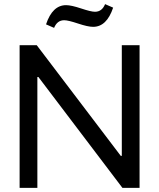

<svg xmlns="http://www.w3.org/2000/svg" viewBox="-20 -910 771 930"><path d="M570 -155V-691H656V0H573L166 -537H161V0H75V-691H158L565 -155ZM431 -780Q406 -780 358 -796Q310 -812 291 -812Q257 -812 242 -775L203 -792Q234 -885 300 -885Q325 -885 373 -869Q421 -853 440 -853Q474 -853 489 -890L528 -873Q497 -780 431 -780Z"/></svg>

Font: Average Sans
Style: Regular
Weight: 400
Designer: Eduardo Rodriguez Tunni
Foundry: Eduardo Rodriguez Tunni
Version: Version 1.001